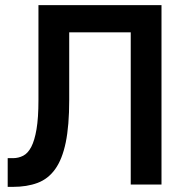

<svg xmlns="http://www.w3.org/2000/svg" viewBox="-20 -720 720 749"><path d="M10 -103H30Q52 -103 70.5 -112.5Q89 -122 102 -147Q115 -172 122.5 -216Q130 -260 130 -330V-700H610V0H490V-594H250V-330Q250 -230 236.5 -164.5Q223 -99 195.5 -60.5Q168 -22 126.5 -6.5Q85 9 30 9H10Z"/></svg>

Font: Retni Sans
Style: Bold
Weight: 700
Designer: Vitaly Kuzmin
Foundry: ParaType Ltd.
Version: Version 1.00;March 2, 2019;FontCreator 11.5.0.2425 64-bit; t